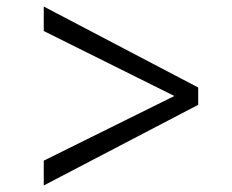

<svg xmlns="http://www.w3.org/2000/svg" viewBox="-20 -595 709 588"><path d="M114 -27V-103L514 -301L114 -500V-575L587 -327V-274Z"/></svg>

Font: Merriweather Light
Style: Regular
Weight: 300
Designer: Eben Sorkin
Foundry: Eben Sorkin
Version: Version 2.100